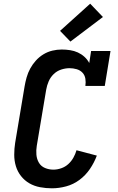

<svg xmlns="http://www.w3.org/2000/svg" viewBox="-20 -1011 640 1039"><path d="M261 8Q228 8 196.5 2Q165 -4 139 -19Q113 -34 94 -58Q75 -82 66 -111.5Q57 -141 57 -173.5Q57 -206 62 -238L113 -543Q117 -567 124 -592Q131 -617 143.5 -640Q156 -663 174 -683Q192 -703 215 -717Q238 -731 263.5 -737Q289 -743 314 -743Q337 -743 359.5 -739.5Q382 -736 401.5 -727Q421 -718 437 -703.5Q453 -689 463 -670L473 -735H578L547 -546H442Q445 -566 442 -585Q439 -604 426.5 -617.5Q414 -631 395 -636.5Q376 -642 356 -642Q334 -642 311 -634.5Q288 -627 270.5 -610Q253 -593 243.5 -571Q234 -549 230 -526L179 -222Q175 -198 177 -174Q179 -150 190.5 -130.5Q202 -111 223.5 -102Q245 -93 269 -93Q290 -93 311.5 -100.5Q333 -108 349.5 -123Q366 -138 377 -157.5Q388 -177 394 -198L504 -169Q490 -131 466.5 -96.5Q443 -62 410 -37.5Q377 -13 338 -2.5Q299 8 261 8ZM361 -786 305 -844 468 -991 537 -919Z"/></svg>

Font: Iosevka HT Extended
Style: Bold Italic
Weight: 700
Width: 7
Italic angle: -9°
Monospace: yes
Designer: Belleve Invis
Foundry: Belleve Invis
Version: Version 32.3.0; ttfautohint (v1.8.4)